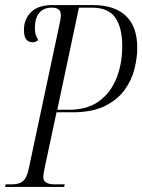

<svg xmlns="http://www.w3.org/2000/svg" viewBox="-25 -734 559 754"><path d="M-5 0 -3 -10H22Q49 -10 64.5 -22Q80 -34 88 -72L210 -645Q212 -653 213 -661.5Q214 -670 214 -676Q214 -704 178 -704Q147 -704 129.5 -684Q112 -664 112 -622Q112 -607 115.5 -597Q119 -587 125 -577Q116 -568 103 -568Q69 -568 69 -616Q69 -659 97 -686.5Q125 -714 180 -714H341Q424 -714 469 -672Q514 -630 514 -546Q514 -507 503 -463Q492 -419 464 -380.5Q436 -342 386.5 -317.5Q337 -293 260 -293H197L150 -73Q145 -51 145 -39Q145 -10 190 -10H229L227 0ZM246 -303Q317 -303 363 -336Q409 -369 432 -426Q455 -483 455 -553Q455 -625 428 -664.5Q401 -704 335 -704H285L200 -303Z"/></svg>

Font: Noto Serif Display ExtraCondensed Light
Style: Italic
Weight: 300
Width: 2
Italic angle: -12°
Designer: Monotype Design Team
Foundry: Monotype Imaging Inc.
Version: Version 2.009